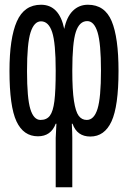

<svg xmlns="http://www.w3.org/2000/svg" viewBox="-20 -566 540 810"><path d="M480 -267Q480 -118 450.5 -54Q421 10 361 10Q305 10 286 -44H283Q285 -4 285 15V224H215V16Q215 10 218 -44H215Q195 9 140 9Q79 9 49.5 -54Q20 -117 20 -267Q20 -405 51 -475.5Q82 -546 153 -546Q230 -546 251 -444Q261 -494 287 -520Q313 -546 351 -546Q422 -546 451 -477Q480 -408 480 -267ZM285 -268Q285 -186 292 -140.5Q299 -95 312 -77.5Q325 -60 346 -60Q377 -60 391.5 -107Q406 -154 406 -268Q406 -383 391.5 -430Q377 -477 348 -477Q315 -477 300 -431.5Q285 -386 285 -268ZM94 -266Q94 -152 108 -106Q122 -60 151 -60Q177 -60 190.5 -78Q204 -96 209.5 -139.5Q215 -183 215 -268Q215 -385 200 -430.5Q185 -476 153 -476Q124 -476 109 -429.5Q94 -383 94 -266Z"/></svg>

Font: Noto Sans Mono UI Cond
Style: Regular
Weight: 400
Width: 3
Monospace: yes
Designer: Monotype Design team
Foundry: Monotype Imaging Inc.
Version: Version 1.000